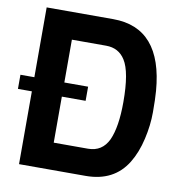

<svg xmlns="http://www.w3.org/2000/svg" viewBox="-86 -807 829 883"><g transform="rotate(10 329.0 -366.0)"><path d="M-4 -340V-406H61V-732H372Q600 -732 623 -441Q626 -404 626 -342Q626 -281 611 -216Q596 -150 566 -101Q504 0 372 0H61V-340ZM201 -125H361Q427 -125 456 -186Q484 -248 484 -364Q484 -505 450 -558Q420 -606 361 -606H201V-406H312V-340H201Z"/></g></svg>

Font: Mina
Style: Bold
Weight: 700
Version: Version 1.000